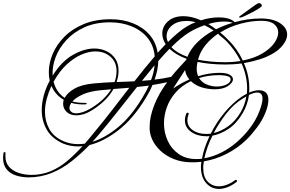

<svg xmlns="http://www.w3.org/2000/svg" viewBox="-235 -924 1885 1247"><path d="M-48 228Q-92 228 -130 216Q-168 204 -191.5 176Q-215 148 -215 102Q-215 86 -212 70Q-212 64 -205 64Q-199 64 -199 69Q-199 75 -199.5 80Q-200 85 -200 90Q-200 133 -175.5 160Q-151 187 -112 199.5Q-73 212 -29 212Q3 212 35 205.5Q67 199 94 188Q153 163 204 119.5Q255 76 301 25Q294 26 286.5 26.5Q279 27 271 27Q245 27 220.5 22Q196 17 174 8Q101 -25 68.5 -82.5Q36 -140 36 -208Q36 -255 49.5 -304.5Q63 -354 88 -400Q82 -427 82 -456Q82 -515 108 -575.5Q134 -636 184.5 -686.5Q235 -737 310 -768Q385 -799 484 -799Q562 -799 627 -773.5Q692 -748 735 -699.5Q778 -651 789 -581Q802 -596 815.5 -610Q829 -624 841 -637Q819 -671 819 -706Q819 -752 856 -785.5Q893 -819 957 -819Q982 -819 1010.5 -812.5Q1039 -806 1070 -792Q1101 -802 1130 -806.5Q1159 -811 1184 -811Q1260 -811 1289 -780Q1376 -804 1458 -804Q1538 -804 1584 -773.5Q1630 -743 1630 -699Q1630 -676 1615 -650Q1591 -610 1548.5 -583Q1506 -556 1454 -539.5Q1402 -523 1349 -514Q1366 -476 1375 -435Q1384 -394 1384 -353Q1384 -346 1384 -338.5Q1384 -331 1383 -323Q1400 -330 1416.5 -334Q1433 -338 1447 -338Q1474 -338 1491 -323.5Q1508 -309 1508 -275Q1508 -259 1504 -239.5Q1500 -220 1490 -195Q1470 -144 1434 -96Q1398 -48 1366 -17Q1309 38 1238 74.5Q1167 111 1089 124L1086 147Q1085 152 1085 157.5Q1085 163 1085 168Q1085 226 1114.5 256Q1144 286 1187 286Q1211 286 1238 276Q1265 266 1292 246Q1296 244 1297 244Q1302 244 1304 249Q1306 254 1301 258Q1271 281 1242 292Q1213 303 1187 303Q1137 303 1103.5 264.5Q1070 226 1070 162Q1070 145 1073 127Q1039 131 1004 130Q943 129 892.5 108.5Q842 88 806 54Q770 20 752 -21.5Q734 -63 737 -105Q737 -164 766.5 -240.5Q796 -317 851 -390Q827 -385 803.5 -380.5Q780 -376 755 -372Q747 -351 736 -330Q725 -309 711 -286Q628 -150 531.5 -76.5Q435 -3 346 18Q293 73 231 122.5Q169 172 99 200Q67 213 28.5 220.5Q-10 228 -48 228ZM1342 -531Q1417 -546 1468.5 -576.5Q1520 -607 1546 -644Q1572 -681 1572 -713Q1572 -745 1545.5 -767Q1519 -789 1463 -789Q1396 -789 1325 -769.5Q1254 -750 1195 -713Q1208 -703 1221 -691Q1234 -679 1247 -665Q1305 -609 1342 -531ZM847 -689Q847 -670 856 -651Q889 -684 920 -710Q951 -736 980 -753Q1007 -769 1036 -780Q1006 -788 977 -788Q918 -788 882.5 -759Q847 -730 847 -689ZM1221 -784Q1200 -784 1173.5 -780.5Q1147 -777 1118 -768Q1143 -753 1168 -734Q1219 -759 1276 -776Q1267 -780 1253 -782Q1239 -784 1221 -784ZM522 -391 638 -396Q672 -439 705 -480Q738 -521 770 -558Q763 -630 722.5 -679Q682 -728 618.5 -753.5Q555 -779 479 -779Q385 -779 314 -747Q243 -715 195.5 -663Q148 -611 125.5 -550.5Q103 -490 107 -433Q165 -526 238.5 -567.5Q312 -609 377 -609Q421 -609 457 -591.5Q493 -574 514 -542Q535 -510 535 -464Q535 -429 522 -391ZM982 -555Q1004 -608 1049 -651.5Q1094 -695 1152 -726Q1123 -746 1093 -760Q1070 -752 1045.5 -741Q1021 -730 996 -715Q968 -698 938.5 -673.5Q909 -649 878 -618Q894 -600 920 -584Q946 -568 982 -555ZM1228 -520Q1254 -520 1279 -522Q1304 -524 1327 -528Q1309 -564 1286 -596Q1263 -628 1237 -655Q1223 -669 1209 -680Q1195 -691 1183 -703L1181 -705Q1135 -674 1100 -631.5Q1065 -589 1051 -536Q1088 -529 1132 -524.5Q1176 -520 1228 -520ZM793 -527Q792 -472 769 -407Q824 -413 877 -425Q900 -454 925 -481.5Q950 -509 975 -536V-537L977 -542Q941 -555 913.5 -571.5Q886 -588 866 -607Q848 -589 830 -569Q812 -549 793 -527ZM185 -288Q201 -320 246.5 -347Q292 -374 372 -382Q438 -388 509 -391Q522 -427 522 -461Q522 -521 482.5 -555.5Q443 -590 384 -590Q342 -590 294 -569.5Q246 -549 199 -506Q152 -463 113 -393Q121 -361 139 -334Q157 -307 185 -288ZM1040 109Q1049 109 1058 108.5Q1067 108 1077 107Q1083 70 1096 33Q1109 -4 1126 -40Q1121 -39 1115.5 -39Q1110 -39 1105 -39Q1047 -39 1006.5 -67.5Q966 -96 966 -143Q966 -165 976 -188Q977 -192 983 -192Q987 -192 989.5 -189.5Q992 -187 990 -182Q986 -172 984 -162Q982 -152 982 -143Q982 -103 1017 -78.5Q1052 -54 1104 -54Q1112 -54 1119.5 -54.5Q1127 -55 1134 -56Q1171 -130 1223 -192.5Q1275 -255 1332 -294Q1350 -306 1368 -315Q1369 -324 1369.5 -332.5Q1370 -341 1370 -350Q1370 -391 1360.5 -432.5Q1351 -474 1334 -512Q1306 -508 1279 -506.5Q1252 -505 1228 -505Q1176 -505 1131 -509.5Q1086 -514 1048 -522Q1047 -515 1045.5 -507.5Q1044 -500 1043 -492Q1040 -455 1052 -429Q1087 -440 1122 -445.5Q1157 -451 1190 -451Q1236 -451 1257 -438.5Q1278 -426 1278 -409Q1278 -387 1246 -365.5Q1214 -344 1158 -344Q1151 -344 1143.5 -344.5Q1136 -345 1128 -346Q1050 -354 1005 -397Q945 -368 906 -323.5Q867 -279 848.5 -227Q830 -175 830 -123Q830 -62 854.5 -9Q879 44 926 76.5Q973 109 1040 109ZM687 -399 746 -404Q756 -430 761.5 -454Q767 -478 769 -500Q749 -476 728.5 -450.5Q708 -425 687 -399ZM904 -372Q898 -362 890 -349Q938 -383 995 -408Q972 -435 967 -469Q953 -447 937 -423Q921 -399 904 -372ZM1173 -362Q1208 -362 1235.5 -375Q1263 -388 1263 -409Q1263 -421 1250 -426.5Q1237 -432 1220 -434Q1203 -436 1192 -436Q1115 -436 1058 -417Q1076 -388 1108.5 -375Q1141 -362 1173 -362ZM365 -3Q445 -27 530 -96Q615 -165 689 -288Q702 -309 712.5 -329Q723 -349 732 -368L655 -359Q594 -283 532.5 -204.5Q471 -126 411 -55Q400 -42 388.5 -29Q377 -16 365 -3ZM273 12Q294 12 316 9Q334 -12 351.5 -33Q369 -54 385 -74Q439 -139 494.5 -211Q550 -283 605 -354Q580 -352 554 -350Q528 -348 502 -346Q483 -311 449.5 -276.5Q416 -242 366 -210Q336 -191 310 -183Q284 -175 261 -175Q221 -175 198 -197Q175 -219 175 -250Q175 -264 179 -276Q151 -292 131 -315Q111 -338 99 -366Q80 -325 68.5 -282Q57 -239 57 -198Q57 -137 85.5 -85.5Q114 -34 180 -6Q222 12 273 12ZM261 -188Q279 -188 303.5 -196Q328 -204 358 -222Q405 -251 436.5 -282Q468 -313 487 -344L419 -338Q346 -331 301 -310Q256 -289 235 -265Q271 -255 317 -256Q328 -256 328 -251Q328 -246 318 -246Q293 -245 270.5 -247.5Q248 -250 228 -256Q216 -238 216 -223Q216 -208 227.5 -198Q239 -188 261 -188ZM1092 104Q1149 94 1204 66Q1259 38 1306 -3.5Q1353 -45 1390 -94.5Q1427 -144 1448 -197Q1470 -253 1470 -283Q1470 -323 1436 -323Q1414 -323 1382 -307Q1378 -276 1367.5 -246Q1357 -216 1340 -187Q1301 -121 1248.5 -86.5Q1196 -52 1145 -43Q1126 -6 1113 31.5Q1100 69 1092 104ZM1153 -60Q1200 -71 1246.5 -103.5Q1293 -136 1328 -195Q1356 -243 1365 -298L1342 -284Q1284 -249 1236 -188Q1188 -127 1153 -60ZM1327 -810Q1317 -810 1317 -813Q1317 -815 1328.5 -823.5Q1340 -832 1354 -842Q1368 -852 1375 -857Q1404 -879 1422.5 -891.5Q1441 -904 1447 -904Q1453 -904 1459.5 -899Q1466 -894 1466 -887Q1466 -882 1447 -869.5Q1428 -857 1402 -843.5Q1376 -830 1354.5 -820Q1333 -810 1327 -810Z"/></svg>

Font: Mea Culpa
Style: Regular
Weight: 400
Designer: Robert E. Leuschke
Foundry: Robert E. Leuschke
Version: Version 1.010; ttfautohint (v1.8.3)